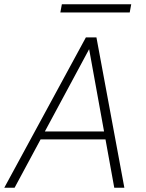

<svg xmlns="http://www.w3.org/2000/svg" viewBox="-30 -874 679 894"><path d="M-10 0 370 -700H419L549 0H502L385 -645L38 0ZM133 -225 154 -262H476L484 -225ZM251 -816 258 -854H581L574 -816Z"/></svg>

Font: DM Sans 11pt ExtraLight
Style: Italic
Weight: 250
Italic angle: -10°
Version: Version 4.004;gftools[0.9.30]